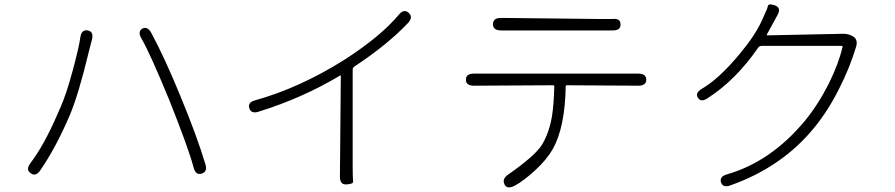

<svg xmlns="http://www.w3.org/2000/svg" viewBox="-20 -804 4000 858"><path d="M160 -43Q140 -13 117 -30Q94 -46 116 -75Q178 -157 236 -292Q243 -309 251 -326Q276 -382 305 -489Q333 -593 339 -637Q344 -673 372 -668Q400 -663 391 -627L379 -581Q331 -381 291 -287Q228 -141 160 -43ZM881 -28Q854 -20 845 -56Q823 -140 736 -358Q650 -567 612 -632Q594 -663 616 -676Q639 -688 656 -657Q717 -544 786 -375Q859 -199 898 -70Q908 -36 881 -28Z M1530 20Q1499 23 1499 -14L1503 -464Q1503 -469 1499 -466Q1332 -366 1136 -305Q1102 -294 1094 -321Q1086 -347 1121 -356Q1318 -411 1516 -535Q1680 -640 1762 -738Q1785 -766 1806 -747Q1828 -728 1803 -701Q1710 -603 1564 -507Q1556 -502 1556 -492V-69Q1556 -5 1558 6.5Q1560 18 1530 20Z M2278 27Q2245 43 2234 19Q2223 -5 2251 -24Q2373 -109 2403 -159Q2433 -209 2446 -281Q2455 -334 2457 -418Q2457 -423 2452 -423L2098 -421Q2062 -421 2062 -448Q2062 -475 2098 -475H2832Q2868 -475 2868 -448Q2868 -421 2832 -421L2513 -423Q2508 -423 2508 -418Q2505 -237 2451 -139Q2423 -90 2370.5 -42Q2318 6 2278 27ZM2219 -668Q2183 -668 2183 -696Q2183 -724 2219 -724L2670 -719Q2712 -719 2715 -719Q2752 -724 2753 -696Q2755 -668 2718 -668Z M3245 24Q3211 37 3202 11Q3194 -15 3229 -25Q3424 -81 3576 -263Q3636 -336 3684 -431Q3728 -520 3745 -594Q3746 -599 3741 -599H3384Q3374 -599 3368 -591Q3269 -447 3142 -365Q3112 -345 3099 -367Q3085 -388 3116 -407Q3192 -451 3283 -560Q3355 -646 3385 -713Q3392 -730 3400 -747Q3409 -764 3411.5 -777Q3414 -790 3443 -780Q3473 -769 3454 -736L3407 -650Q3405 -646 3410 -646L3746 -653Q3770 -654 3791 -642Q3815 -628 3806 -596Q3777 -500 3731 -410Q3682 -311 3619 -234Q3476 -58 3245 24Z"/></svg>

Font: Resource Han Rounded JP Light
Style: Regular
Weight: 300
Designer: Cyano Hao (round all glyphs); Ryoko NISHIZUKA 西塚涼子 (kana, bopomofo & ideographs); Paul D. Hunt (Latin, Greek & Cyrillic)
Foundry: Cyano Hao
Version: 0.990